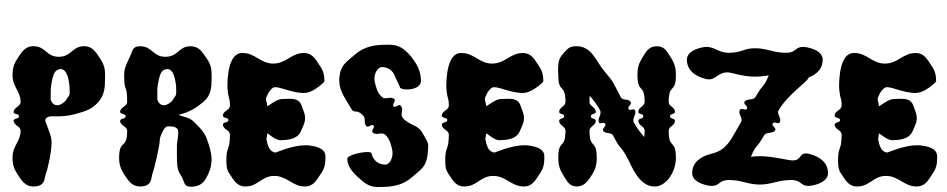

<svg xmlns="http://www.w3.org/2000/svg" viewBox="-20 -742 3768 764"><path d="M674 -722ZM208 -323C191.3 -323 181.4 -339.4 181.4 -349.5C181.4 -352.4 181.6 -354.7 181.6 -356C181.6 -380.5 182 -359.7 182 -383.9C182 -390.5 182.6 -397.4 184 -405C189.2 -432 192.2 -465 220 -467C220.6 -467 221.2 -467.1 221.8 -467.1C245.4 -467.1 253.1 -429.4 256 -405C256.7 -399.7 257 -394.8 257 -390.1C257 -381.3 257.2 -375.9 257.2 -372.1C257.2 -361.2 255.4 -364.3 241.5 -341.9C239.9 -339.2 223 -323 208 -323ZM184.9 -184.6C183.1 -205.8 160 -257.8 160 -261.9C160 -272.4 171.5 -279 182 -279C188.3 -279 194.2 -279 199.8 -279C227.8 -279 248.2 -279.7 279 -288C318.2 -299 345.2 -306 372.2 -337C396.2 -365 397.8 -395.9 397.8 -426.7C397.8 -430.4 397.8 -434.2 398 -438C398.1 -440.3 398.1 -442.6 398.1 -444.8C398.1 -470.1 392.7 -487.9 378 -510C361.2 -535 348.2 -557 318 -558C316.9 -558 315.7 -558.1 314.6 -558.1C266.1 -558.1 264.8 -516 214 -516C164.1 -516 162 -558.1 113.4 -558.1C112.3 -558.1 111.1 -558 110 -558C80.2 -557 66.2 -535 50 -510C35.3 -487.9 29.9 -470.1 29.9 -444.8C29.9 -442.6 29.9 -440.3 30 -438C31.2 -397 61.2 -378 62 -337C62 -336.9 62 -336.9 62 -336.8C62 -318 36.2 -315.9 34 -297C33.2 -286 56.2 -290 56 -279C56.2 -268 33.2 -272 34 -261C36.2 -242.1 62 -240 62 -221.2C62 -221.1 62 -221.1 62 -221C61.2 -180 31.2 -161 30 -120C29.9 -117.7 29.9 -115.4 29.9 -113.2C29.9 -87.9 35.3 -70.1 50 -48C66.2 -23 80.2 -1 110 0C111.1 0 112.3 0.1 113.4 0.1C162 0.1 156 -34 162 -49C169.8 -68.5 185.2 -136.5 185.2 -175.4C185.2 -178.7 185.1 -181.8 184.9 -184.6Z M632 -323C616 -323 606 -339 606 -349V-356V-384C606 -390 607 -397 608 -405C614 -432 616 -465 644 -467H646C670 -467 677 -429 680 -405C681 -400 681 -395 681 -390C681 -381.5 681.2 -376.1 681.2 -372.4C681.2 -361.1 679.5 -364.5 666 -342C664 -339 647 -323 632 -323ZM806 -181C796 -213 780 -229 756 -253C734 -277 716 -274 690 -285C738 -296 764 -316 790 -337C820 -362 822 -396 822 -427V-445C822 -470 818 -488 802 -510C784 -536 772 -558 738 -558C690 -558 690 -516 638 -516C588 -516 586 -558 538 -558C504 -558 508 -537 494 -510C483 -486 474 -470 474 -445C474 -367 486 -413 486 -337C486 -318 458 -316 458 -297C458 -286 480 -291 480 -279C480 -268 458 -272 458 -261C458 -242 486 -240 486 -221C486 -145 454 -191 454 -113C454 -88 460 -70 474 -48C492 -22 504 0 538 0C586 0 581 -34 586 -49C594 -70 616 -163 616 -187C616 -196 632 -238 646 -239H658C668 -239 676 -238 684 -231C688 -228 689.3 -221.4 689.3 -213.4C689.3 -197.3 684 -175.3 684 -164C684 -150.8 683.9 -139.1 683.9 -128.6C683.9 -86.7 685.2 -64.6 698 -47C716 -21 708 1 740 1C790 1 800 -34 808 -48C818 -69 822 -89 822 -109C822 -132 812 -164 806 -181Z M892 -166C887 -145 883 -147 881 -120V-113C881 -108 880.9 -103.3 880.9 -98.8C880.9 -80.6 882.2 -65.6 895 -48C911 -23 925 0 955 0H957C1007 0 1021 -42 1071 -42C1123 -42 1143 0 1193 0H1195C1225 0 1239 -23 1255 -48C1271 -70 1275 -88 1275 -113V-120C1275 -153 1235 -161 1203 -164H1194C1144 -164 1078 -135 1077 -135C1052 -137 1045 -163 1040 -189C1042 -202 1043 -199 1043 -210C1043 -211 1044 -211 1044 -211C1048 -211 1075 -184 1096 -184H1097C1127 -185 1163 -188 1177 -219C1189 -247 1194 -254 1194 -272C1194 -289 1189 -297 1179 -325C1171 -345 1152 -349 1132 -349C1122 -349 1111 -348 1101 -348C1079 -347 1049 -320 1044 -320C1044 -320 1043 -320 1043 -321C1043 -333.2 1038.4 -339.6 1038.4 -347.2C1038.4 -349.6 1038.8 -352.1 1040 -355C1047 -374 1061 -394 1073 -395H1075C1075.5 -395 1075.9 -395 1076.4 -395C1097.9 -395 1140 -374 1184 -372C1189 -372 1194 -372 1199 -373C1231 -377 1271 -416 1271 -418C1271 -443 1267 -461 1251 -483C1235 -508 1221 -531 1191 -531H1189C1139 -531 1119 -489 1067 -489C1017 -489 995 -531 947 -531H943C887 -531 885 -425 885 -400V-393C886 -381 887 -371 889 -361C893 -343 895 -344 895 -322C895 -303 867 -301 867 -282C867 -271 889 -275 889 -264C889 -253 867 -257 867 -246C867 -227 895 -225 895 -206C895 -192 894 -179 892 -166Z M1459 -131C1459 -135 1452 -137 1442 -137C1414 -137 1362 -124 1362 -110C1362 -83 1380 -60 1399 -42C1426 -18 1444 1 1479 2H1492C1541 2 1584 -4 1623 -40C1654 -68 1677 -77 1682 -131C1683 -145 1684 -154 1684 -160C1684 -176 1679 -181 1660 -215C1641 -247 1604 -245 1582 -274C1579 -278 1578 -283 1578 -288C1578 -294 1580 -301 1580 -307C1580 -312 1579 -317 1574 -322C1567 -330 1554 -311 1546 -319C1545 -320 1544 -321 1544 -323C1544 -329 1551 -337 1551 -343C1551 -344 1551 -346 1549 -348C1545 -351 1540 -353 1534 -353C1528 -353 1520 -351 1514 -351C1509 -351 1504 -352 1500 -356C1488 -367 1483 -376 1478 -391C1474 -405 1470 -416 1470 -429C1470 -450 1482 -475 1500 -475C1525 -475 1544 -461 1552 -437C1553 -435 1571 -398 1571 -396C1571 -390 1584 -386 1600 -386C1624 -386 1655 -395 1655 -421C1655 -457 1640 -488 1613 -520C1590 -547 1568 -563 1533 -564H1520C1471 -564 1429 -558 1389 -522C1358 -494 1335 -485 1330 -431V-421C1330 -380 1354 -351 1379 -307C1389 -289 1401 -310 1426 -281C1437 -268 1426 -251 1438 -240C1446 -232 1458 -250 1466 -243C1474 -235 1455 -222 1463 -215C1467 -211 1473 -209 1478 -209C1485 -209 1492 -211 1498 -211C1503 -211 1508 -210 1512 -207C1524 -195 1529 -186 1534 -171C1538 -157 1542 -146 1542 -133C1542 -112 1531 -87 1513 -87C1487 -87 1468 -102 1460 -125C1459 -127 1459 -129 1459 -131Z M1763 -166C1758 -145 1754 -147 1752 -120V-113C1752 -108 1751.9 -103.3 1751.9 -98.8C1751.9 -80.6 1753.2 -65.6 1766 -48C1782 -23 1796 0 1826 0H1828C1878 0 1892 -42 1942 -42C1994 -42 2014 0 2064 0H2066C2096 0 2110 -23 2126 -48C2142 -70 2146 -88 2146 -113V-120C2146 -153 2106 -161 2074 -164H2065C2015 -164 1949 -135 1948 -135C1923 -137 1916 -163 1911 -189C1913 -202 1914 -199 1914 -210C1914 -211 1915 -211 1915 -211C1919 -211 1946 -184 1967 -184H1968C1998 -185 2034 -188 2048 -219C2060 -247 2065 -254 2065 -272C2065 -289 2060 -297 2050 -325C2042 -345 2023 -349 2003 -349C1993 -349 1982 -348 1972 -348C1950 -347 1920 -320 1915 -320C1915 -320 1914 -320 1914 -321C1914 -333.2 1909.4 -339.6 1909.4 -347.2C1909.4 -349.6 1909.8 -352.1 1911 -355C1918 -374 1932 -394 1944 -395H1946C1946.5 -395 1946.9 -395 1947.4 -395C1968.9 -395 2011 -374 2055 -372C2060 -372 2065 -372 2070 -373C2102 -377 2142 -416 2142 -418C2142 -443 2138 -461 2122 -483C2106 -508 2092 -531 2062 -531H2060C2010 -531 1990 -489 1938 -489C1888 -489 1866 -531 1818 -531H1814C1758 -531 1756 -425 1756 -400V-393C1757 -381 1758 -371 1760 -361C1764 -343 1766 -344 1766 -322C1766 -303 1738 -301 1738 -282C1738 -271 1760 -275 1760 -264C1760 -253 1738 -257 1738 -246C1738 -227 1766 -225 1766 -206C1766 -192 1765 -179 1763 -166Z M2669.5 -113C2669.5 -191 2641.5 -145 2640.7 -221C2640.7 -240 2665.8 -242 2665.8 -261C2665.8 -272 2646 -268 2646 -279C2646 -291 2665.8 -286 2665.8 -297C2665.8 -316 2640.7 -318 2640.7 -337C2641.5 -413 2669.5 -367 2669.5 -445C2669.5 -470 2665 -488 2651.5 -510C2635.2 -536 2624.5 -558 2594.8 -558C2561.5 -558 2551.5 -538 2534.5 -510C2521 -488 2516.5 -470 2516.5 -445C2516.5 -367 2544.3 -413 2545.2 -337C2545.2 -318 2520 -316 2520 -297C2520 -286 2539.8 -291 2539.8 -279C2539.8 -268 2520 -272 2520 -261C2520 -242 2545.2 -240 2545.2 -221C2544.3 -212 2544.3 -204 2543.5 -197C2529 -213 2515.5 -231 2502 -255C2501.2 -258 2500.2 -261 2500.2 -264C2500.2 -274 2508.3 -285 2508.3 -295C2508.3 -318.9 2486.8 -297.2 2481.3 -308C2476 -319 2494.8 -326 2490.3 -335C2481.3 -352 2458.8 -339 2449.8 -356C2415.7 -422 2417.5 -420 2388.7 -454C2350 -499 2338.2 -553 2279.8 -558H2270.8C2244.7 -558 2234.8 -546 2214 -520C2202.3 -505 2200.5 -484 2200.5 -464C2200.5 -458 2201.5 -451 2201.5 -445C2201.5 -367 2229.3 -413 2230.2 -337C2230.2 -318 2205 -316 2205 -297C2205 -286 2224.8 -291 2224.8 -279C2224.8 -268 2205 -272 2205 -261C2205 -242 2230.2 -240 2230.2 -221C2229.3 -145 2201.5 -191 2201.5 -113C2201.5 -88 2206 -70 2219.5 -48C2235.7 -22 2244.7 0 2275.2 0C2305 0 2320.2 -22 2336.5 -48C2350 -70 2354.5 -88 2354.5 -113C2354.5 -191 2326.5 -145 2325.7 -221C2325.7 -240 2350.8 -242 2350.8 -261C2350.8 -272 2331 -268 2331 -279C2331 -291 2350.8 -286 2350.8 -297C2350.8 -316 2325.7 -318 2325.7 -337C2325.7 -345 2325.7 -353 2326.5 -361C2341 -345 2354.5 -327 2368 -303C2368.8 -300 2369.8 -297 2369.8 -294C2369.8 -284 2361.7 -273 2361.7 -263C2361.7 -238.8 2382.3 -261.9 2388.7 -249C2394 -240 2375.2 -232 2379.7 -223C2388.7 -206 2411.2 -219 2420.2 -202C2453.5 -136 2446.2 -172 2481.3 -104C2492.2 -83 2523.7 0 2583 0H2590.2C2635 -4.7 2669.5 -61.7 2669.5 -113Z M2809.7 -129.9C2809.3 -129.8 2808.9 -129.7 2808.5 -129.6C2769.4 -119.6 2734.3 -96.6 2734.3 -53.7C2734.3 -23.4 2767.8 -9.4 2798.5 -3.6C2803.6 -2.7 2808.3 -2.2 2812.6 -2.2C2844.3 -2.2 2839.7 -24.8 2877.5 -25.6C2878.9 -25.7 2880.2 -25.7 2881.6 -25.7C2932.6 -25.7 2954.8 -7.6 3003.5 -7.6C3050.3 -7.6 3076.2 -25.7 3127.4 -25.7C3128.7 -25.7 3130.1 -25.7 3131.5 -25.6C3169.3 -24.8 3164.7 -2.2 3196.4 -2.2C3200.7 -2.2 3205.4 -2.7 3210.5 -3.6C3241.2 -9.4 3274.7 -23.4 3274.7 -53.7C3274.7 -96.6 3239.6 -119.6 3200.5 -129.6C3195.6 -130.9 3191.2 -131.4 3187.2 -131.4C3158.3 -131.4 3170.4 -103.6 3133.5 -103.6C3116.7 -103.6 3053.5 -120.6 3003.5 -120.6C2991.9 -120.6 2979.9 -119.7 2968 -118.3C2989.4 -170 2989.6 -148.3 3020.4 -203.3C3029.9 -219.7 3055.1 -207.5 3064.6 -223.9C3070.1 -233.4 3049.1 -241 3054.6 -250.5C3060.6 -260.9 3077.1 -245.6 3082.6 -255.1C3084.3 -258 3085 -260.9 3085 -263.7C3085 -274.2 3076.1 -284.6 3076.1 -295.1C3076.1 -298 3076.7 -300.8 3078.4 -303.7C3117.3 -369 3196.2 -418.2 3197.7 -433.8C3228.9 -445.8 3253.7 -467.8 3253.7 -503.9C3253.7 -534.2 3220.2 -548.2 3189.5 -554C3184.4 -555 3179.7 -555.4 3175.4 -555.4C3143.7 -555.4 3148.3 -532.9 3110.5 -532C3109.1 -532 3107.8 -532 3106.4 -532C3055.5 -532 3033.3 -550 2984.9 -550C2938 -550 2932.2 -532 2881.2 -532C2881 -532 2880.8 -532 2880.6 -532C2879.3 -532 2877.9 -532 2876.5 -532C2838.7 -532.9 2823.3 -555.4 2791.6 -555.4C2787.3 -555.4 2782.6 -555 2777.5 -554C2746.8 -548.2 2713.3 -534.2 2713.3 -503.9C2713.3 -461 2748.4 -438 2787.5 -428C2792.4 -426.8 2796.8 -426.2 2800.8 -426.2C2829.7 -426.2 2837.6 -454 2874.5 -454C2891.3 -454 2934.5 -437 2984.5 -437C3002.4 -437 3021.4 -439.2 3039.1 -442C3017.6 -390.2 3017.5 -411.8 2986.6 -356.7C2977.1 -340.3 2951.9 -352.5 2942.4 -336.1C2936.9 -326.6 2958.4 -319.9 2952.4 -309.5C2946.9 -300 2929.9 -314.4 2924.4 -304.9C2922.7 -302 2922 -299.1 2922 -296.3C2922 -285.8 2930.9 -275.4 2930.9 -264.9C2930.9 -262 2930.3 -259.2 2928.6 -256.3C2889.7 -191 2876 -145 2809.7 -129.9Z M3326 -166C3321 -145 3317 -147 3315 -120V-113C3315 -108 3314.9 -103.3 3314.9 -98.8C3314.9 -80.6 3316.2 -65.6 3329 -48C3345 -23 3359 0 3389 0H3391C3441 0 3455 -42 3505 -42C3557 -42 3577 0 3627 0H3629C3659 0 3673 -23 3689 -48C3705 -70 3709 -88 3709 -113V-120C3709 -153 3669 -161 3637 -164H3628C3578 -164 3512 -135 3511 -135C3486 -137 3479 -163 3474 -189C3476 -202 3477 -199 3477 -210C3477 -211 3478 -211 3478 -211C3482 -211 3509 -184 3530 -184H3531C3561 -185 3597 -188 3611 -219C3623 -247 3628 -254 3628 -272C3628 -289 3623 -297 3613 -325C3605 -345 3586 -349 3566 -349C3556 -349 3545 -348 3535 -348C3513 -347 3483 -320 3478 -320C3478 -320 3477 -320 3477 -321C3477 -333.2 3472.4 -339.6 3472.4 -347.2C3472.4 -349.6 3472.8 -352.1 3474 -355C3481 -374 3495 -394 3507 -395H3509C3509.5 -395 3509.9 -395 3510.4 -395C3531.9 -395 3574 -374 3618 -372C3623 -372 3628 -372 3633 -373C3665 -377 3705 -416 3705 -418C3705 -443 3701 -461 3685 -483C3669 -508 3655 -531 3625 -531H3623C3573 -531 3553 -489 3501 -489C3451 -489 3429 -531 3381 -531H3377C3321 -531 3319 -425 3319 -400V-393C3320 -381 3321 -371 3323 -361C3327 -343 3329 -344 3329 -322C3329 -303 3301 -301 3301 -282C3301 -271 3323 -275 3323 -264C3323 -253 3301 -257 3301 -246C3301 -227 3329 -225 3329 -206C3329 -192 3328 -179 3326 -166Z"/></svg>

Font: Chromatic Etruscan
Style: Regular
Weight: 400
Version: Version 000.910